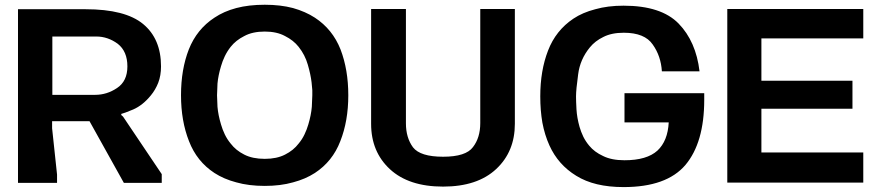

<svg xmlns="http://www.w3.org/2000/svg" viewBox="-20 -758 3648 797"><path d="M491.2 -273.4Q544.9 -194.3 651.4 -35.2Q651.4 -23.4 651.4 1Q598.6 1 494.1 1Q446.3 -84 351.6 -254.9Q299.8 -254.9 196.3 -254.9Q196.3 -245.1 196.3 -225.6Q203.1 -162.1 216.8 -33.2Q216.8 -22.5 216.8 1Q163.1 1 54.7 1Q54.7 -239.3 54.7 -719.7Q148.4 -719.7 335 -719.7Q500 -719.7 574.2 -658.2Q648.4 -596.7 648.4 -482.4Q648.4 -444.3 636.7 -414.1Q625 -384.8 606.4 -362.3Q573.2 -321.3 533.2 -303.7Q493.2 -287.1 483.4 -285.2Q483.4 -283.2 483.4 -280.3Q485.4 -279.3 487.3 -277.3Q489.3 -275.4 491.2 -273.4ZM375 -364.3Q423.8 -364.3 465.8 -392.6Q508.8 -420.9 508.8 -482.4Q508.8 -544.9 468.8 -576.2Q427.7 -606.4 379.9 -606.4Q319.3 -606.4 197.3 -606.4Q197.3 -526.4 197.3 -364.3Q242.2 -364.3 286.1 -364.3Q331.1 -364.3 375 -364.3Z M1425.8 -362.3Q1425.8 -362.3 1425.8 -363.3Q1425.8 -362.3 1425.8 -362.3Q1425.8 -255.9 1392.6 -171.9Q1360.4 -87.9 1287.1 -40Q1248 -14.6 1196.3 -1Q1144.5 13.7 1079.1 13.7Q1012.7 13.7 960.9 -1Q909.2 -14.6 870.1 -40Q796.9 -87.9 764.6 -171.9Q731.4 -255.9 731.4 -362.3Q731.4 -362.3 731.4 -362.3Q731.4 -363.3 731.4 -363.3Q731.4 -469.7 763.7 -552.7Q796.9 -636.7 870.1 -684.6Q909.2 -710.9 960.9 -724.6Q1012.7 -738.3 1079.1 -738.3Q1144.5 -738.3 1196.3 -724.6Q1248 -710 1287.1 -684.6Q1360.4 -636.7 1393.6 -552.7Q1425.8 -468.8 1425.8 -362.3ZM1079.1 -98.6Q1128.9 -98.6 1163.1 -116.2Q1198.2 -133.8 1219.7 -162.1Q1234.4 -179.7 1244.1 -200.2Q1253.9 -220.7 1259.8 -241.2Q1271.5 -280.3 1274.4 -314.5Q1276.4 -347.7 1276.4 -362.3Q1276.4 -370.1 1276.4 -383.8Q1275.4 -398.4 1273.4 -416Q1269.5 -449.2 1257.8 -489.3Q1246.1 -530.3 1219.7 -563.5Q1198.2 -590.8 1163.1 -608.4Q1128.9 -627 1079.1 -627Q1028.3 -627 994.1 -608.4Q959 -590.8 937.5 -563.5Q922.9 -544.9 913.1 -524.4Q903.3 -503.9 897.5 -483.4Q885.7 -444.3 882.8 -411.1Q880.9 -377 880.9 -362.3Q880.9 -347.7 882.8 -314.5Q885.7 -280.3 897.5 -241.2Q903.3 -220.7 913.1 -200.2Q922.9 -179.7 937.5 -162.1Q959 -133.8 994.1 -116.2Q1028.3 -98.6 1079.1 -98.6Z M1973.6 -720.7Q2021.5 -720.7 2117.2 -720.7Q2117.2 -561.5 2117.2 -244.1Q2117.2 -128.9 2040 -56.6Q1961.9 16.6 1819.3 16.6Q1676.8 16.6 1598.6 -55.7Q1520.5 -127.9 1520.5 -244.1Q1520.5 -402.3 1520.5 -720.7Q1569.3 -720.7 1665 -720.7Q1665 -562.5 1665 -246.1Q1665 -186.5 1694.3 -146.5Q1724.6 -107.4 1819.3 -107.4Q1819.3 -107.4 1819.3 -107.4Q1914.1 -107.4 1943.4 -147.5Q1973.6 -186.5 1973.6 -247.1Q1973.6 -365.2 1973.6 -484.4Q1973.6 -602.5 1973.6 -720.7Z M2572.3 -268.6Q2572.3 -302.7 2572.3 -371.1Q2682.6 -371.1 2903.3 -371.1Q2903.3 -362.3 2903.3 -343.8Q2903.3 -166 2825.2 -73.2Q2747.1 18.6 2568.4 18.6Q2447.3 18.6 2372.1 -28.3Q2296.9 -74.2 2260.7 -154.3Q2241.2 -197.3 2231.4 -249Q2222.7 -299.8 2222.7 -357.4Q2222.7 -357.4 2222.7 -358.4Q2222.7 -464.8 2254.9 -547.9Q2287.1 -631.8 2360.4 -680.7Q2398.4 -706.1 2451.2 -719.7Q2502.9 -734.4 2568.4 -734.4Q2724.6 -734.4 2796.9 -660.2Q2869.1 -585.9 2883.8 -461.9Q2832 -461.9 2727.5 -461.9Q2723.6 -525.4 2689.5 -573.2Q2656.2 -622.1 2569.3 -622.1Q2518.6 -622.1 2484.4 -604.5Q2450.2 -587.9 2428.7 -561.5Q2387.7 -511.7 2379.9 -449.2Q2371.1 -385.7 2371.1 -357.4Q2371.1 -338.9 2373 -303.7Q2375 -269.5 2385.7 -231.4Q2391.6 -210.9 2401.4 -190.4Q2411.1 -170.9 2425.8 -153.3Q2447.3 -127 2483.4 -110.4Q2518.6 -92.8 2572.3 -92.8Q2665 -92.8 2709 -132.8Q2752 -172.9 2755.9 -250Q2695.3 -250 2572.3 -250Q2572.3 -254.9 2572.3 -259.8Q2572.3 -264.6 2572.3 -268.6Z M2999 0Q2999 -240.2 2999 -720.7Q3186.5 -720.7 3563.5 -720.7Q3563.5 -680.7 3563.5 -598.6Q3421.9 -598.6 3140.6 -598.6Q3140.6 -540 3140.6 -422.9Q3266.6 -422.9 3518.6 -422.9Q3518.6 -384.8 3518.6 -306.6Q3392.6 -306.6 3140.6 -306.6Q3140.6 -246.1 3140.6 -125Q3281.2 -125 3563.5 -125Q3563.5 -84 3563.5 0Q3375 0 2999 0Q2999 0 2999 0Z"/></svg>

Font: Post Neon Display
Style: Regular
Weight: 700
Designer: Ward Goes
Version: Version 1.0